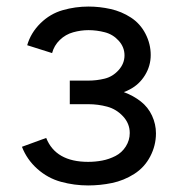

<svg xmlns="http://www.w3.org/2000/svg" viewBox="-20 -558 540 586"><path d="M249 8Q207 8 166.5 -3Q126 -14 94 -42.5Q62 -71 47 -110L121 -137Q150 -64 249 -64Q271 -64 292 -68Q313 -72 332.5 -82Q352 -92 364 -111Q376 -130 376 -152Q376 -181 355.5 -203Q335 -225 307 -232.5Q279 -240 250 -240H193V-312H250Q275 -312 299.5 -318Q324 -324 342 -344Q360 -364 360 -389Q360 -414 342.5 -433.5Q325 -453 300 -459.5Q275 -466 250 -466Q227 -466 203.5 -459.5Q180 -453 162.5 -436Q145 -419 139 -396L63 -420Q74 -458 103.5 -487Q133 -516 171.5 -527Q210 -538 250 -538Q284 -538 317.5 -530.5Q351 -523 379.5 -504.5Q408 -486 424 -455Q440 -424 440 -390Q440 -357 422.5 -328.5Q405 -300 376 -285Q367 -280 358 -277L360 -276Q387 -266 409.5 -248.5Q432 -231 444 -205Q456 -179 456 -151Q456 -114 438.5 -80.5Q421 -47 389.5 -27Q358 -7 322 0.5Q286 8 249 8Z"/></svg>

Font: Iosevka SS08
Style: Regular
Weight: 400
Monospace: yes
Designer: Belleve Invis
Foundry: Belleve Invis
Version: 2.1.0; ttfautohint (v1.8.2)